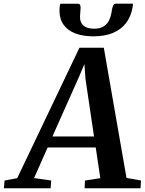

<svg xmlns="http://www.w3.org/2000/svg" viewBox="-92 -1000 768 1020"><path d="M-71.5 0 -67.5 -41 -0.5 -53.5 330 -746.5H459.5L580 -55L657 -41L654.5 0H357.5L359.5 -41L441 -53.5L416.5 -216.5H161L89 -54L180 -41L177 0ZM186.5 -275H407.5L362 -581.5L356.5 -659.5L326 -588ZM322 -980Q331 -980 333.8 -973.2Q336.5 -966.5 336 -956Q336 -946.5 334.5 -933.2Q333 -920 333 -910.5Q332.5 -880.5 351.5 -864Q370.5 -847.5 407 -847.5Q441 -847.5 460.5 -860.8Q480 -874 489.2 -895.8Q498.5 -917.5 502 -943.5Q504 -958 508.5 -969.2Q513 -980.5 524 -980.5H614Q614 -976.5 613.8 -972Q613.5 -967.5 612.5 -961.5Q603.5 -910.5 576.5 -876.2Q549.5 -842 506.5 -824.5Q463.5 -807 405 -807Q349.5 -807 308.8 -822.2Q268 -837.5 246 -868.2Q224 -899 224 -944Q224.5 -953 225 -962Q225.5 -971 228.5 -980Z"/></svg>

Font: Merriweather 36pt SemiBold
Style: Italic
Weight: 600
Italic angle: -7.8°
Version: Version 2.101